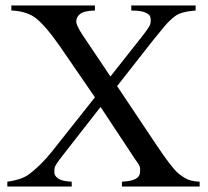

<svg xmlns="http://www.w3.org/2000/svg" viewBox="-20 -682 762 702"><path d="M408.2 -367.2 549.8 -155.3Q608.4 -67.4 631.8 -48.3Q655.3 -29.3 671.9 -23.9Q688.5 -18.6 710 -17.6V0H425.8V-17.6Q460.9 -19.5 476.6 -28.3Q492.2 -37.1 492.2 -55.7V-66.4Q492.2 -74.2 482.4 -87.9Q472.7 -100.6 460 -121.1L347.7 -291L209 -113.3Q180.7 -77.1 179.7 -68.8Q178.7 -60.5 178.7 -50.3Q178.7 -40 191.9 -29.8Q205.1 -19.5 242.2 -17.6V0H6.8V-17.6Q55.7 -24.4 82 -42Q127 -74.2 169.9 -127.9L327.1 -326.2L196.3 -516.6Q142.6 -592.8 106.4 -619.1Q73.2 -641.6 21.5 -643.6V-662.1H327.1V-643.6Q288.1 -642.6 273.4 -631.3Q258.8 -620.1 258.8 -603.5Q258.8 -588.9 282.2 -553.7L383.8 -402.3L501 -550.8Q527.3 -585 529.3 -593.3Q531.2 -601.6 531.2 -607.9Q531.2 -614.3 529.3 -620.6Q527.3 -627 519.5 -631.8Q502.9 -643.6 460 -643.6V-662.1H695.3V-643.6Q641.6 -639.6 619.6 -622.6Q597.7 -605.5 581.1 -585.4Q564.5 -565.4 540 -535.2Z"/></svg>

Font: Menaion Unicode
Style: Regular
Weight: 400
Designer: Aleksandr Andreev
Foundry: Ponomar Technologies, Inc.
Version: 2.0